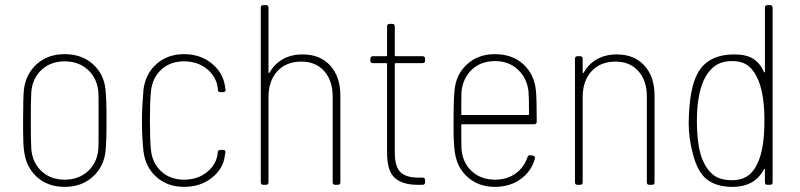

<svg xmlns="http://www.w3.org/2000/svg" viewBox="-20 -720 3115 748"><path d="M74 -130Q70 -156 70 -213V-251Q70 -336 73 -371Q81 -433 124 -471Q167 -509 232 -509Q298 -509 341.5 -470.5Q385 -432 391 -371Q395 -335 395 -251Q395 -165 391 -130Q384 -69 340.5 -30.5Q297 8 232 8Q167 8 124.5 -30Q82 -68 74 -130ZM363 -138Q364 -153 364 -189V-250V-313Q364 -349 363 -363Q358 -416 322 -448.5Q286 -481 232 -481Q178 -481 142.5 -448.5Q107 -416 102 -363Q100 -334 100 -250Q100 -167 102 -138Q107 -85 142.5 -52.5Q178 -20 232 -20Q286 -20 322 -52.5Q358 -85 363 -138Z M539 -130Q533 -184 533 -251Q533 -301 539 -371Q547 -433 590 -471Q633 -509 697 -509Q760 -509 804 -473.5Q848 -438 856 -387Q856 -384 857 -383Q857 -379 859 -371Q859 -361 849 -361H840Q829 -361 829 -369Q829 -376 828 -378Q823 -421 786.5 -451Q750 -481 697 -481Q643 -481 608 -448.5Q573 -416 568 -363Q564 -324 564 -251Q564 -176 568 -137Q573 -85 608 -52.5Q643 -20 697 -20Q751 -20 787.5 -50.5Q824 -81 828 -123V-127Q829 -136 839 -136H849Q854 -136 856.5 -133Q859 -130 858 -125Q857 -123 857 -118Q856 -117 856 -114Q850 -63 805.5 -27.5Q761 8 697 8Q633 8 590 -30Q547 -68 539 -130Z M1306 -348V-10Q1306 0 1296 0H1286Q1276 0 1276 -10V-344Q1276 -406 1243 -443Q1210 -480 1154 -480Q1095 -480 1060.5 -442.5Q1026 -405 1026 -341V-10Q1026 0 1016 0H1006Q996 0 996 -10V-690Q996 -700 1006 -700H1016Q1026 -700 1026 -690V-439Q1026 -436 1027.5 -435.5Q1029 -435 1030 -437Q1049 -471 1082 -489.5Q1115 -508 1159 -508Q1227 -508 1266.5 -464.5Q1306 -421 1306 -348Z M1626 -474H1522Q1518 -474 1518 -470V-127Q1518 -71 1540 -49.5Q1562 -28 1610 -28H1626Q1636 -28 1636 -18V-10Q1636 0 1626 0H1607Q1549 0 1518.5 -26.5Q1488 -53 1488 -124V-470Q1488 -474 1484 -474H1433Q1423 -474 1423 -484V-491Q1423 -501 1433 -501H1484Q1488 -501 1488 -505V-617Q1488 -627 1498 -627H1508Q1518 -627 1518 -617V-505Q1518 -501 1522 -501H1626Q1636 -501 1636 -491V-484Q1636 -474 1626 -474Z M2035 -108Q2038 -117 2047 -115L2056 -114Q2060 -113 2062.5 -110Q2065 -107 2064 -102Q2050 -52 2008 -22Q1966 8 1908 8Q1845 8 1802.5 -29.5Q1760 -67 1752 -127Q1747 -162 1747 -217V-251Q1747 -336 1751 -370Q1757 -431 1800 -470Q1843 -509 1908 -509Q1976 -509 2019 -469.5Q2062 -430 2068 -366Q2071 -335 2071 -246Q2071 -236 2061 -236H1781Q1777 -236 1777 -232Q1777 -162 1778 -138Q1783 -85 1818.5 -52.5Q1854 -20 1909 -20Q1955 -20 1988.5 -44Q2022 -68 2035 -108ZM1778 -364Q1777 -339 1777 -276Q1777 -272 1781 -272H2037Q2041 -272 2041 -276Q2041 -339 2039 -364Q2033 -416 1997.5 -449Q1962 -482 1909 -482Q1854 -482 1819 -449.5Q1784 -417 1778 -364Z M2530 -348V-10Q2530 0 2520 0H2510Q2500 0 2500 -10V-344Q2500 -406 2467 -443Q2434 -480 2378 -480Q2319 -480 2284.5 -442.5Q2250 -405 2250 -341V-10Q2250 0 2240 0H2230Q2220 0 2220 -10V-491Q2220 -501 2230 -501H2240Q2250 -501 2250 -491V-439Q2250 -436 2251.5 -435.5Q2253 -435 2254 -437Q2273 -471 2306 -489.5Q2339 -508 2383 -508Q2451 -508 2490.5 -464.5Q2530 -421 2530 -348Z M2970 -700H2980Q2990 -700 2990 -690V-10Q2990 0 2980 0H2970Q2960 0 2960 -10V-59Q2960 -62 2958.5 -62Q2957 -62 2956 -60Q2920 8 2834 8Q2771 8 2734 -21Q2697 -50 2679 -122Q2663 -182 2663 -240Q2663 -267 2666 -304Q2669 -341 2675 -368Q2690 -442 2731 -475Q2772 -508 2841 -508Q2888 -508 2915 -490.5Q2942 -473 2956 -440Q2957 -437 2958.5 -437.5Q2960 -438 2960 -441V-690Q2960 -700 2970 -700ZM2958 -250Q2958 -348 2936 -403Q2921 -442 2897 -462Q2873 -482 2833 -482Q2791 -482 2764.5 -462.5Q2738 -443 2721 -406Q2695 -346 2695 -250Q2695 -156 2715 -102Q2732 -60 2758.5 -39Q2785 -18 2831 -18Q2873 -18 2898 -38.5Q2923 -59 2938 -100Q2958 -154 2958 -250Z"/></svg>

Font: Barlow Semi Condensed Thin
Style: Regular
Weight: 250
Width: 4
Designer: Jeremy Tribby
Foundry: Tribby Type
Version: Version 1.408